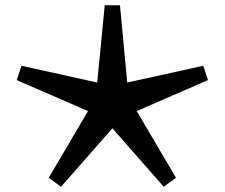

<svg xmlns="http://www.w3.org/2000/svg" viewBox="-20 -693 858 733"><path d="M773.9 -387.2 502 -269 651.9 -14.2 605 20 409.2 -203.1 212.9 20 166 -14.2 315.9 -269 43.9 -387.2 62 -441.9 351.1 -377.9 379.9 -672.9H438L465.8 -377.9L755.9 -441.9Z"/></svg>

Font: FiraGO SemiBold
Style: Italic
Weight: 600
Italic angle: -8°
Designer: bBox Type GmbH
Foundry: bBox Type GmbH
Version: Version 1.001;PS 001.001;hotconv 1.0.88;makeotf.lib2.5.64775